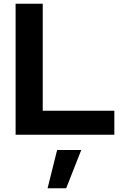

<svg xmlns="http://www.w3.org/2000/svg" viewBox="-20 -720 668 1026"><path d="M63.4 0V-700H208.4V-128.4H591V0ZM234.2 286.2 285.3 81.4H414.3L333.6 286.2Z"/></svg>

Font: Red Hat Display
Style: Regular
Weight: 300
Designer: Pentagram, MCKL
Foundry: Pentagram, MCKL
Version: Version 1.023